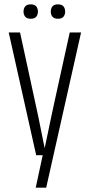

<svg xmlns="http://www.w3.org/2000/svg" viewBox="-20 -712 412 881"><path d="M88 -659Q88 -673 95.5 -682.5Q103 -692 121 -692Q139 -692 146.5 -682.5Q154 -673 154 -659Q154 -645 146.5 -635.5Q139 -626 121 -626Q103 -626 95.5 -635.5Q88 -645 88 -659ZM213 -659Q213 -673 220.5 -682.5Q228 -692 246 -692Q264 -692 271.5 -682.5Q279 -673 279 -659Q279 -645 271.5 -635.5Q264 -626 246 -626Q228 -626 220.5 -635.5Q213 -645 213 -659ZM300 -563H352L192 149H144L176 0H146L20 -563H72L139 -254Q148 -215 156 -175.5Q164 -136 170.5 -103.5Q177 -71 181 -51.5Q185 -32 185 -32Q185 -32 189 -51.5Q193 -71 200 -103.5Q207 -136 215 -175.5Q223 -215 232 -254Z"/></svg>

Font: Khand Variable Light
Style: Regular
Weight: 300
Designer: Satya Rajpurohit
Foundry: Indian Type Foundry
Version: Version 3.000